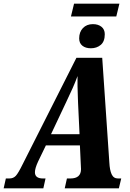

<svg xmlns="http://www.w3.org/2000/svg" viewBox="-56 -1030 711 1050"><path d="M607 -54 594 0H298L310 -54H329Q387 -54 387 -105L386 -127L381 -235H195L152 -146Q135 -109 135 -88Q135 -54 179 -54H193L181 0H-36L-24 -54H-5Q17 -54 30.5 -68.5Q44 -83 68 -132L362 -714H503L542 -141Q544 -100 554.5 -77Q565 -54 589 -54ZM379 -296 371 -465 370 -492Q367 -565 368 -614Q356 -581 341.5 -548.5Q327 -516 307 -474L223 -296ZM349 -1010H597L580 -940H332ZM377 -820Q377 -855 397.5 -876.5Q418 -898 452 -898Q481 -898 499 -883.5Q517 -869 517 -843Q517 -803 495 -784.5Q473 -766 441 -766Q412 -766 394.5 -780Q377 -794 377 -820Z"/></svg>

Font: Noto Serif CondExtraBold
Style: Italic
Weight: 800
Width: 3
Italic angle: -12°
Designer: Monotype Design Team
Foundry: Monotype Imaging Inc.
Version: Version 1.001